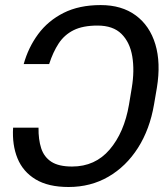

<svg xmlns="http://www.w3.org/2000/svg" viewBox="-20 -742 671 772"><path d="M32.7 -228.7H134.9Q134.2 -181.1 145.6 -146Q157 -110.8 186.4 -91.6Q215.9 -72.4 269.9 -72.4Q362.6 -72.4 421 -140.8Q479.4 -209.2 498.6 -321L509.9 -389.2Q521.3 -458.1 511.9 -514.9Q502.5 -571.7 468.6 -605.5Q434.7 -639.2 372.2 -639.2Q313.2 -639.2 275.9 -620.6Q238.6 -601.9 215.9 -567.3Q193.2 -532.7 177.6 -484.4H75.3Q93.8 -551.1 133.5 -604.9Q173.3 -658.7 235.8 -690.2Q298.3 -721.6 384.9 -721.6Q469.5 -721.6 525.7 -680.2Q582 -638.8 604.6 -564.1Q627.1 -489.3 610.8 -389.2L599.4 -322.4Q582.4 -222.3 534.8 -147.5Q487.2 -72.8 415.8 -31.4Q344.5 9.9 255.7 9.9Q174 9.9 123.2 -20.8Q72.4 -51.5 50.4 -105.3Q28.4 -159.1 32.7 -228.7Z"/></svg>

Font: Inter UI
Style: Italic
Weight: 400
Italic angle: -9.39999°
Designer: Rasmus Andersson
Foundry: rsms
Version: 3.2;8d6f07862